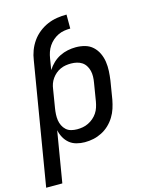

<svg xmlns="http://www.w3.org/2000/svg" viewBox="-141 -822 877 1114"><g transform="rotate(-15 297.5 -265.0)"><path d="M-5 205 117 -528Q121 -557 131.5 -585Q142 -613 159.5 -638Q177 -663 201.5 -682.5Q226 -702 254 -714Q282 -726 311 -730.5Q340 -735 369 -735V-651Q351 -651 332 -648Q313 -645 295.5 -636.5Q278 -628 263 -615Q248 -602 237 -585.5Q226 -569 220 -551Q214 -533 211 -514L200 -447Q214 -469 233 -487Q252 -505 275 -516.5Q298 -528 322.5 -533Q347 -538 371 -538Q400 -538 426.5 -530.5Q453 -523 472.5 -505Q492 -487 503.5 -462.5Q515 -438 519 -411Q523 -384 521.5 -355.5Q520 -327 516 -299L498 -189Q493 -163 485 -138Q477 -113 462.5 -89.5Q448 -66 428 -47Q408 -28 383.5 -15.5Q359 -3 333.5 2.5Q308 8 281 8Q256 8 231.5 1.5Q207 -5 189 -20Q171 -35 159.5 -56Q148 -77 143 -101L92 205ZM257 -76Q274 -76 291 -79Q308 -82 324.5 -90Q341 -98 355 -110Q369 -122 379 -137Q389 -152 394.5 -169Q400 -186 403 -203L421 -313Q424 -330 424.5 -348Q425 -366 421 -382.5Q417 -399 408 -413.5Q399 -428 385.5 -437Q372 -446 355 -450Q338 -454 320 -454Q304 -454 288 -451.5Q272 -449 256.5 -442Q241 -435 228 -424Q215 -413 205 -399Q195 -385 189.5 -369.5Q184 -354 182 -338L164 -228Q161 -210 160 -191.5Q159 -173 161.5 -156Q164 -139 171.5 -123.5Q179 -108 191.5 -96.5Q204 -85 221.5 -80.5Q239 -76 257 -76Z"/></g></svg>

Font: Iosevka Curly Medium Extended
Style: Italic
Weight: 500
Width: 7
Italic angle: -9°
Monospace: yes
Designer: Belleve Invis
Foundry: Belleve Invis
Version: Version 11.1.0; ttfautohint (v1.8.3)